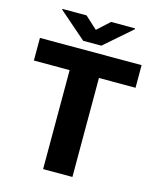

<svg xmlns="http://www.w3.org/2000/svg" viewBox="-130 -993 892 1084"><g transform="rotate(15 315.5 -451.0)"><path d="M612.3 -710.9V-578.6H398.4V0H227.1V-578.6H18.1V-710.9ZM239.3 -901.9 311 -836.4 382.8 -901.9H522.9V-896.5L364.3 -758.3H258.3L98.1 -897.5V-901.9Z"/></g></svg>

Font: Vazirmatn RD UI Black
Style: Regular
Weight: 900
Designer: Saber Rastikerdar
Foundry: Saber Rastikerdar
Version: Version 33.003